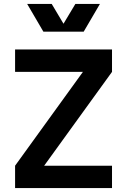

<svg xmlns="http://www.w3.org/2000/svg" viewBox="-20 -950 642 970"><path d="M56.2 0V-112.8L398.9 -586.9H56.2V-700.2H545.9V-586.9L203.1 -112.8H545.9V0ZM199.2 -790 117.2 -930.2H241.2L300.8 -830.1L360.8 -930.2H484.9L402.8 -790Z"/></svg>

Font: Uncut Sans
Style: Bold
Weight: 700
Designer: Kasper Nordkvist
Foundry: UNCUT.wtf
Version: Version 1.304;Glyphs 3.2 (3246)